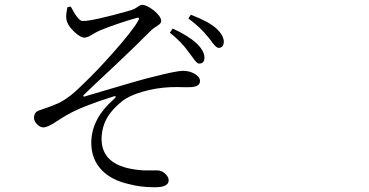

<svg xmlns="http://www.w3.org/2000/svg" viewBox="-20 -747 1540 802"><path d="M627 35.2Q565.4 35.2 516.6 21.5Q447.3 5.9 407.2 -34.2Q361.3 -80.1 361.3 -150.4Q361.3 -251 457 -334Q464.8 -340.8 463.4 -343.8Q461.9 -346.7 453.1 -343.8Q325.2 -303.7 264.6 -269.5Q245.1 -258.8 216.8 -240.2Q178.7 -214.8 161.1 -214.8Q148.4 -214.8 135.3 -227.5Q122.1 -240.2 122.1 -254.9Q122.1 -279.3 144.5 -286.1Q197.3 -303.7 222.7 -315.4Q269.5 -336.9 329.1 -397.5Q381.8 -447.3 450.2 -524.4Q532.2 -616.2 557.6 -661.1Q566.4 -676.8 549.8 -671.9Q470.7 -649.4 400.4 -621.1Q383.8 -614.3 364.3 -602.1Q344.7 -589.8 333 -589.8Q315.4 -589.8 288.1 -616.2Q258.8 -644.5 256.8 -670.9Q254.9 -685.5 261.7 -716.8L274.4 -719.7L276.4 -717.8Q307.6 -659.2 324.2 -659.2Q365.2 -658.2 526.4 -704.1Q543 -709 556.6 -719.7Q566.4 -726.6 574.2 -726.6Q592.8 -726.6 623 -703.1Q653.3 -677.7 653.3 -659.2Q653.3 -648.4 635.7 -638.2Q618.2 -627.9 608.4 -617.2Q551.8 -559.6 453.1 -466.8Q376 -395.5 330.1 -350.6Q327.1 -347.7 328.1 -345.2Q329.1 -342.8 333 -343.8Q354.5 -350.6 405.3 -365.2Q571.3 -415 618.2 -425.8Q717.8 -451.2 744.1 -451.2Q771.5 -451.2 793.5 -438.5Q815.4 -425.8 815.4 -408.2Q815.4 -382.8 768.6 -382.8Q762.7 -382.8 750 -382.8Q716.8 -383.8 689.5 -382.8Q630.9 -379.9 575.2 -363.8Q519.5 -347.7 490.2 -324.2Q451.2 -293 431.6 -261.7Q404.3 -218.8 404.3 -165Q405.3 -58.6 543 -39.1Q571.3 -34.2 613.3 -35.2Q637.7 -36.1 647.5 -34.2Q660.2 -31.2 671.9 -19.5Q684.6 -6.8 684.6 5.9Q684.6 35.2 627 35.2ZM811.5 -481.4Q801.8 -481.4 784.2 -507.8Q775.4 -520.5 769.5 -527.3Q738.3 -572.3 689.5 -610.4L701.2 -627.9Q765.6 -598.6 802.7 -564.5Q834 -533.2 834 -505.9Q834 -481.4 811.5 -481.4ZM892.6 -546.9Q882.8 -547.9 866.2 -570.3Q856.4 -584 849.6 -591.8Q816.4 -633.8 766.6 -669.9L777.3 -685.5Q848.6 -658.2 881.8 -629.9Q915 -599.6 915 -571.3Q913.1 -546.9 892.6 -546.9Z"/></svg>

Font: Bpmf GenRyu Min R
Style: R
Weight: 400
Foundry: But Ko
Version: Version 1.320